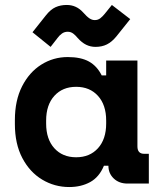

<svg xmlns="http://www.w3.org/2000/svg" viewBox="-20 -740 652 774"><path d="M259 14Q200 14 150 -16Q100 -46 70 -103Q40 -160 40 -240V-256Q40 -335 69 -392Q98 -449 146.5 -479.5Q195 -510 253 -510Q306 -510 338.5 -492Q371 -474 390 -436H408V-496H534V-150Q534 -120 561 -120H580V0H494Q460 0 438.5 -20.5Q417 -41 417 -72H399Q380 -26 343.5 -6Q307 14 259 14ZM287 -106Q342 -106 375 -142.5Q408 -179 408 -242V-254Q408 -317 375 -353.5Q342 -390 287 -390Q232 -390 199 -353.5Q166 -317 166 -254V-242Q166 -179 199 -142.5Q232 -106 287 -106ZM184 -551 111 -610 165 -678Q184 -702 204 -711Q224 -720 249 -720Q288 -720 315 -690Q330 -673 340.5 -666Q351 -659 362 -659Q375 -659 384.5 -666.5Q394 -674 402 -684L431 -720L505 -663L449 -593Q431 -571 411 -561Q391 -551 365 -551Q345 -551 327.5 -559.5Q310 -568 293 -587Q286 -596 276 -604Q266 -612 253 -612Q240 -612 230 -605Q220 -598 212 -587Z"/></svg>

Font: Space Mono
Style: Bold
Weight: 700
Monospace: yes
Designer: Colophon Foundry + Benjamin Critton
Foundry: Colophon Foundry & Benjamin Critton
Version: Version 1.003; ttfautohint (v1.8.4.7-5d5b)